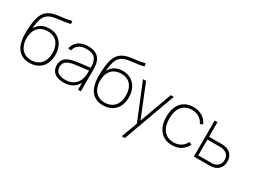

<svg xmlns="http://www.w3.org/2000/svg" viewBox="-58 -1494 3301 2492"><g transform="rotate(30 1593.0 -247.5)"><path d="M275.5 15Q218.5 15 174.5 -4.8Q130.5 -24.5 100.5 -63Q70.5 -101.5 55.2 -158Q40 -214.5 40 -288Q40 -319 41.2 -356.8Q42.5 -394.5 47.5 -432Q53.5 -480 62.8 -516.2Q72 -552.5 85.2 -579.8Q98.5 -607 116.5 -626.5Q134.5 -646 157.5 -660Q181 -674.5 204.5 -683Q228 -691.5 252.5 -696.8Q277 -702 303 -705Q329 -708 358 -711.5Q387 -715 419.8 -720.2Q452.5 -725.5 489.5 -735L493.5 -692.5Q448.5 -680 404.2 -674.5Q360 -669 319.5 -664Q279 -659 243.2 -650.8Q207.5 -642.5 178.5 -623.5Q158.5 -610.5 143.2 -592Q128 -573.5 117.2 -546.5Q106.5 -519.5 99.2 -482.2Q92 -445 87.5 -394Q121.5 -450 169.2 -476.2Q217 -502.5 284 -502.5Q336.5 -502.5 379.8 -484Q423 -465.5 454.2 -431.2Q485.5 -397 502.5 -349Q519.5 -301 519.5 -242Q519.5 -183 502.5 -135.2Q485.5 -87.5 453.8 -54.2Q422 -21 377 -3Q332 15 275.5 15ZM275.5 -27Q322 -27 359 -41.8Q396 -56.5 421.5 -84.2Q447 -112 460.8 -152Q474.5 -192 474.5 -242Q474.5 -293 461.8 -333.5Q449 -374 424.8 -402.2Q400.5 -430.5 365 -445.5Q329.5 -460.5 284 -460.5Q237 -460.5 200.2 -445.8Q163.5 -431 138 -402.8Q112.5 -374.5 99.2 -334Q86 -293.5 86 -242Q86 -193.5 99.5 -153.8Q113 -114 137.8 -85.8Q162.5 -57.5 197.5 -42.2Q232.5 -27 275.5 -27Z M835.5 -555Q1041.5 -555 1041.5 -338V0H999.5V-103.5Q969 -46 915.2 -15.5Q861.5 15 789 15Q744 15 709 4.8Q674 -5.5 649.5 -25Q625 -44.5 612.2 -73Q599.5 -101.5 599.5 -137.5Q599.5 -182 616.5 -211.8Q633.5 -241.5 663.5 -260.8Q693.5 -280 734.8 -290.5Q776 -301 824 -307L999.5 -329V-334Q999.5 -381.5 990 -415.2Q980.5 -449 960.2 -470.8Q940 -492.5 908.5 -502.8Q877 -513 833.5 -513Q693.5 -513 663.5 -394L620.5 -402Q638 -476.5 693.2 -515.8Q748.5 -555 835.5 -555ZM824 -264.5Q774.5 -258.5 740 -248.5Q705.5 -238.5 683.8 -223.2Q662 -208 652.2 -187Q642.5 -166 642.5 -137.5Q642.5 -83 680 -55Q717.5 -27 792 -27Q834 -27 868.8 -39Q903.5 -51 929.8 -73.8Q956 -96.5 972.8 -129.5Q989.5 -162.5 995.5 -204Q998.5 -224 999 -246.2Q999.5 -268.5 999.5 -286.5Z M1377 15Q1320 15 1276 -4.8Q1232 -24.5 1202 -63Q1172 -101.5 1156.8 -158Q1141.5 -214.5 1141.5 -288Q1141.5 -319 1142.8 -356.8Q1144 -394.5 1149 -432Q1155 -480 1164.2 -516.2Q1173.5 -552.5 1186.8 -579.8Q1200 -607 1218 -626.5Q1236 -646 1259 -660Q1282.5 -674.5 1306 -683Q1329.5 -691.5 1354 -696.8Q1378.5 -702 1404.5 -705Q1430.5 -708 1459.5 -711.5Q1488.5 -715 1521.2 -720.2Q1554 -725.5 1591 -735L1595 -692.5Q1550 -680 1505.8 -674.5Q1461.5 -669 1421 -664Q1380.5 -659 1344.8 -650.8Q1309 -642.5 1280 -623.5Q1260 -610.5 1244.8 -592Q1229.5 -573.5 1218.8 -546.5Q1208 -519.5 1200.8 -482.2Q1193.5 -445 1189 -394Q1223 -450 1270.8 -476.2Q1318.5 -502.5 1385.5 -502.5Q1438 -502.5 1481.2 -484Q1524.5 -465.5 1555.8 -431.2Q1587 -397 1604 -349Q1621 -301 1621 -242Q1621 -183 1604 -135.2Q1587 -87.5 1555.2 -54.2Q1523.5 -21 1478.5 -3Q1433.5 15 1377 15ZM1377 -27Q1423.5 -27 1460.5 -41.8Q1497.5 -56.5 1523 -84.2Q1548.5 -112 1562.2 -152Q1576 -192 1576 -242Q1576 -293 1563.2 -333.5Q1550.5 -374 1526.2 -402.2Q1502 -430.5 1466.5 -445.5Q1431 -460.5 1385.5 -460.5Q1338.5 -460.5 1301.8 -445.8Q1265 -431 1239.5 -402.8Q1214 -374.5 1200.8 -334Q1187.5 -293.5 1187.5 -242Q1187.5 -193.5 1201 -153.8Q1214.5 -114 1239.2 -85.8Q1264 -57.5 1299 -42.2Q1334 -27 1377 -27Z M1792 240 1881 0.5 1661 -540H1707L1902 -57.5L2077 -540H2122L1839 240Z M2414 15Q2356.5 15 2310.8 -4.5Q2265 -24 2233 -60.8Q2201 -97.5 2184 -150.5Q2167 -203.5 2167 -270Q2167 -337 2183.8 -390Q2200.5 -443 2232.2 -479.8Q2264 -516.5 2310 -535.8Q2356 -555 2414 -555Q2451.5 -555 2485.5 -545.8Q2519.5 -536.5 2547.8 -519Q2576 -501.5 2597.2 -476.8Q2618.5 -452 2631 -421L2591 -404Q2580 -429.5 2562.2 -449.8Q2544.5 -470 2521.8 -484Q2499 -498 2471.8 -505.5Q2444.5 -513 2414 -513Q2366 -513 2328.5 -496.8Q2291 -480.5 2265 -449.2Q2239 -418 2225.5 -373Q2212 -328 2212 -270Q2212 -215 2224.8 -170Q2237.5 -125 2263 -93.2Q2288.5 -61.5 2326.2 -44.2Q2364 -27 2414 -27Q2475 -27 2520.2 -54.8Q2565.5 -82.5 2590 -135L2631 -117Q2597 -51.5 2542.5 -18.2Q2488 15 2414 15Z M2969.5 0H2735V-540H2777V-321H2969.5Q3011.5 -321 3044.2 -309.8Q3077 -298.5 3099.5 -277.5Q3122 -256.5 3133.8 -226.8Q3145.5 -197 3145.5 -160.5Q3145.5 -124 3133.8 -94.2Q3122 -64.5 3099.5 -43.5Q3077 -22.5 3044.2 -11.2Q3011.5 0 2969.5 0ZM2968 -42Q3002 -42 3027.2 -50.8Q3052.5 -59.5 3069.5 -75Q3086.5 -90.5 3095 -112.5Q3103.5 -134.5 3103.5 -160.5Q3103.5 -187 3095 -208.8Q3086.5 -230.5 3069.5 -246Q3052.5 -261.5 3027.2 -270.2Q3002 -279 2968 -279H2777V-42Z"/></g></svg>

Font: Vela Sans ExtLt
Style: Regular
Weight: 200
Designer: Principal design: Mikhail Sharanda - project Manrope.
Design modification: Ravid Balaliev
Foundry: Mikhail Sharanda
Version: Version 1.001